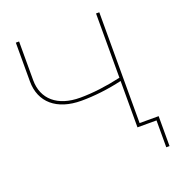

<svg xmlns="http://www.w3.org/2000/svg" viewBox="-152 -822 1019 1109"><g transform="rotate(-20 357.5 -267.5)"><path d="M563 0H680V165H700V-19H583V-700H563V-305C475 -285 388 -274 311 -274C173 -274 90 -345 90 -462V-700H70V-462C70 -333 161 -255 312 -255C390 -255 478 -265 563 -285Z"/></g></svg>

Font: Chess Sans Thin
Style: Regular
Weight: 100
Designer: Wolf Bōese
Foundry: Wolf Bōese
Version: Version 7.223;Glyphs 3.3 (3306)